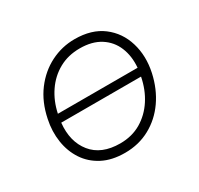

<svg xmlns="http://www.w3.org/2000/svg" viewBox="-116 -647 829 798"><g transform="rotate(-30 298.5 -248.0)"><path d="M272.5 9.5Q209.5 9.5 164.8 -14Q120 -37.5 93.8 -77.5Q67.5 -117.5 59.8 -168.2Q52 -219 63.5 -273.5Q78.5 -347 117.5 -398.8Q156.5 -450.5 210.8 -477.8Q265 -505 325.5 -505Q407 -505 459 -465.5Q511 -426 530.5 -361.2Q550 -296.5 534 -222Q519 -153.5 482.5 -101.2Q446 -49 392.2 -19.8Q338.5 9.5 272.5 9.5ZM325 -461Q269 -461 225 -436.5Q181 -412 151.8 -369Q122.5 -326 111 -271H493.5Q498 -325 480.2 -368Q462.5 -411 423.2 -436Q384 -461 325 -461ZM274.5 -34.5Q331 -34.5 374.8 -60.2Q418.5 -86 447.5 -130.5Q476.5 -175 487.5 -232H104.5Q95.5 -145 140 -89.8Q184.5 -34.5 274.5 -34.5Z"/></g></svg>

Font: Commissioner ExtraLight
Style: Italic
Weight: 200
Italic angle: -12°
Designer: Kostas Bartsokas
Foundry: Kostas Bartsokas
Version: Version 1.000; ttfautohint (v1.8.3)